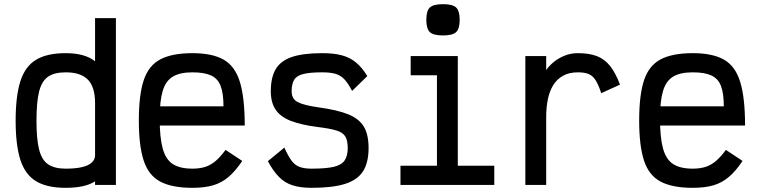

<svg xmlns="http://www.w3.org/2000/svg" viewBox="-20 -887 3640 921"><path d="M295 14Q205 14 152.5 -18Q100 -50 77.5 -121Q55 -192 55 -308Q55 -425 77.5 -496.5Q100 -568 152.5 -600Q205 -632 295 -632Q340 -632 375.5 -622.5Q411 -613 436 -593V-800H536V0H436V-17Q411 -1 375.5 6.5Q340 14 295 14ZM295 -78Q343 -78 374 -85.5Q405 -93 420.5 -107.5Q436 -122 436 -143V-393Q436 -469 402 -504.5Q368 -540 295 -540Q241 -540 210.5 -519Q180 -498 167.5 -447.5Q155 -397 155 -308Q155 -220 167.5 -170Q180 -120 210.5 -99Q241 -78 295 -78Z M903 14Q806 14 749.5 -15.5Q693 -45 669.5 -116Q646 -187 646 -309Q646 -432 669.5 -502.5Q693 -573 749.5 -602.5Q806 -632 903 -632Q999 -632 1053.5 -600.5Q1108 -569 1131 -493Q1154 -417 1154 -285H675V-377H1052Q1052 -439 1038.5 -474.5Q1025 -510 992.5 -525Q960 -540 903 -540Q843 -540 809 -519.5Q775 -499 760.5 -451Q746 -403 746 -318Q746 -227 760.5 -174.5Q775 -122 809 -100Q843 -78 903 -78Q938 -78 964.5 -86.5Q991 -95 1014 -114.5Q1037 -134 1062 -168L1142 -115Q1109 -66 1076 -38Q1043 -10 1002 2Q961 14 903 14Z M1475 14Q1421 14 1383.5 2Q1346 -10 1318 -38.5Q1290 -67 1265 -114L1344 -179Q1362 -139 1378 -117Q1394 -95 1416.5 -86.5Q1439 -78 1475 -78Q1545 -78 1582 -87Q1619 -96 1633.5 -118Q1648 -140 1648 -177Q1648 -214 1636 -233Q1624 -252 1592.5 -261.5Q1561 -271 1502 -278Q1425 -288 1375.5 -307Q1326 -326 1302.5 -360.5Q1279 -395 1279 -449Q1279 -516 1303 -556Q1327 -596 1381 -614Q1435 -632 1525 -632Q1582 -632 1620.5 -621.5Q1659 -611 1688 -587Q1717 -563 1742 -522L1669 -451Q1650 -487 1632.5 -506Q1615 -525 1590.5 -532.5Q1566 -540 1525 -540Q1467 -540 1435 -532Q1403 -524 1391 -504Q1379 -484 1379 -449Q1379 -412 1408.5 -397Q1438 -382 1508 -372Q1597 -360 1649.5 -339Q1702 -318 1725 -280Q1748 -242 1748 -177Q1748 -107 1721.5 -65.5Q1695 -24 1635.5 -5Q1576 14 1475 14Z M2076 0V-589L2139 -526H1950V-618H2176V0ZM1901 0V-92H2351V0ZM2105 -717Q2059 -717 2042 -733Q2025 -749 2025 -792Q2025 -835 2042 -851Q2059 -867 2105 -867Q2151 -867 2168 -851Q2185 -835 2185 -792Q2185 -749 2168 -733Q2151 -717 2105 -717Z M2500 0V-618H2600V-551Q2613 -570 2635 -588.5Q2657 -607 2687 -619.5Q2717 -632 2752 -632Q2807 -632 2844 -617.5Q2881 -603 2907 -570Q2933 -537 2954 -481L2864 -440Q2851 -480 2837.5 -501.5Q2824 -523 2804.5 -531.5Q2785 -540 2752 -540Q2709 -540 2679.5 -523Q2650 -506 2632.5 -476.5Q2615 -447 2607.5 -408.5Q2600 -370 2600 -327V0Z M3303 14Q3206 14 3149.5 -15.5Q3093 -45 3069.5 -116Q3046 -187 3046 -309Q3046 -432 3069.5 -502.5Q3093 -573 3149.5 -602.5Q3206 -632 3303 -632Q3399 -632 3453.5 -600.5Q3508 -569 3531 -493Q3554 -417 3554 -285H3075V-377H3452Q3452 -439 3438.5 -474.5Q3425 -510 3392.5 -525Q3360 -540 3303 -540Q3243 -540 3209 -519.5Q3175 -499 3160.5 -451Q3146 -403 3146 -318Q3146 -227 3160.5 -174.5Q3175 -122 3209 -100Q3243 -78 3303 -78Q3338 -78 3364.5 -86.5Q3391 -95 3414 -114.5Q3437 -134 3462 -168L3542 -115Q3509 -66 3476 -38Q3443 -10 3402 2Q3361 14 3303 14Z"/></svg>

Font: Victor Mono Thin
Style: Regular
Weight: 100
Monospace: yes
Designer: Rune Bjørnerås
Version: Version 1.561;gftools[0.9.30]